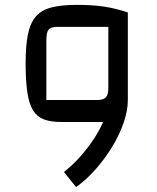

<svg xmlns="http://www.w3.org/2000/svg" viewBox="-20 -500 644 787"><path d="M230 0Q187 0 159 -11Q131 -22 115 -48.5Q99 -75 92 -122Q85 -169 85 -240Q85 -313 94.5 -359.5Q104 -406 127 -432.5Q150 -459 191 -469.5Q232 -480 295 -480Q359 -480 406 -473Q453 -466 504 -449V-90L467 0ZM378 -90Q404 -90 414 -101Q424 -112 424 -140V-390H216Q189 -390 179.5 -379Q170 -368 170 -335V-90ZM292 267 242 205Q279 176 311.5 139Q344 102 369.5 62Q395 22 409.5 -17.5Q424 -57 424 -90H504Q504 -48 487.5 1Q471 50 441.5 99Q412 148 374 191.5Q336 235 292 267Z"/></svg>

Font: Changa
Style: Regular
Weight: 400
Designer: Eduardo Rodriguez Tunni
Foundry: Eduardo Rodriguez Tunni
Version: Version 3.003